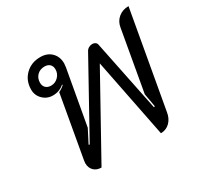

<svg xmlns="http://www.w3.org/2000/svg" viewBox="-132 -750 944 915"><g transform="rotate(-30 339.5 -292.0)"><path d="M123 -48Q123 -52 125 -64L185 -403Q204 -412 217 -425L214 -427Q188 -404 152 -404Q120 -404 97.5 -426Q75 -448 75 -480Q75 -529 107.5 -561Q140 -593 190 -593Q228 -593 251 -570Q274 -547 274 -510Q274 -504 272 -490L218 -188L181 -116L186 -114L401 -502Q406 -512 415.5 -517.5Q425 -523 435 -523Q446 -523 453 -517.5Q460 -512 461 -502L540 -115L546 -117L533 -190L592 -524Q597 -555 620 -574Q643 -593 676 -593L582 -64Q577 -31 556.5 -11Q536 9 507 9L421 -425L180 9Q154 9 138.5 -6.5Q123 -22 123 -48ZM224 -506Q224 -524 213.5 -534Q203 -544 185 -544Q160 -544 144 -528Q128 -512 128 -487Q128 -470 138.5 -459.5Q149 -449 168 -449Q191 -449 207.5 -466Q224 -483 224 -506Z"/></g></svg>

Font: K2D Light
Style: Italic
Weight: 300
Italic angle: -10°
Designer: Katatrad Aksorn Co.,Ltd.
Foundry: Cadson Demak Co.,Ltd.
Version: Version 1.000; ttfautohint (v1.6)